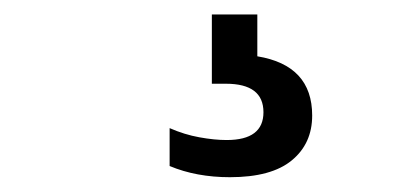

<svg xmlns="http://www.w3.org/2000/svg" viewBox="-20 -30 568 266"><path d="M298.5 215.5Q252 215.5 215 200V147.5Q235.5 156.5 256.2 160.2Q277 164 294 164Q345 164 345 125.5Q345 86 293 86H273.5V-10H336.5V48Q412.5 60.5 412.5 130Q412.5 169 384.2 192.2Q356 215.5 298.5 215.5Z"/></svg>

Font: Encode Sans Semi Condensed SemiBold
Style: Regular
Weight: 600
Width: 4
Designer: Multiple Designers
Foundry: Impallari Type
Version: Version 3.000; ttfautohint (v1.8.3) -l 8 -r 50 -G 200 -x 14 